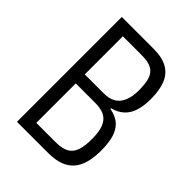

<svg xmlns="http://www.w3.org/2000/svg" viewBox="-199 -789 891 891"><g transform="rotate(45 246.0 -344.0)"><path d="M72 0V-688H281Q337 -688 371.5 -668.5Q406 -649 421.5 -610.5Q437 -572 437 -515Q437 -469 426.5 -436Q416 -403 393.5 -382.5Q371 -362 336 -353V-349Q378 -341 401 -319.5Q424 -298 433.5 -263.5Q443 -229 443 -181Q443 -139 434.5 -105.5Q426 -72 407 -48.5Q388 -25 356 -12.5Q324 0 276 0ZM139 -60H266Q308 -60 331.5 -73Q355 -86 365 -114.5Q375 -143 375 -189Q375 -236 364 -264.5Q353 -293 329.5 -306Q306 -319 266 -319H139ZM139 -378H263Q299 -378 322 -391.5Q345 -405 357 -433Q369 -461 369 -503Q369 -549 360 -576Q351 -603 328 -615.5Q305 -628 263 -628H139Z"/></g></svg>

Font: Saira Condensed
Style: Regular
Weight: 400
Width: 3
Designer: Hector Gatti with collaboration of the Omnibus-Type team
Foundry: Omnibus-Type
Version: Version 1.101